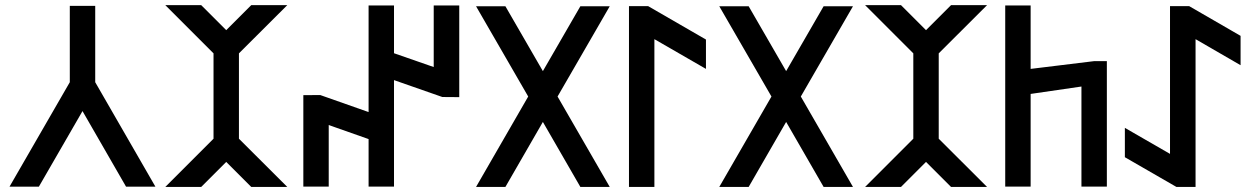

<svg xmlns="http://www.w3.org/2000/svg" viewBox="-20 -740 4958 760"><path d="M595.2 -1H479L306.6 -300.3L133.8 -1H17.6L256.3 -414.6V-716.8H356.9V-414.6Z M634.3 -719.7H776.4L875.5 -620.6L974.6 -719.7H1117.2L925.8 -528.8V-190.9L1117.2 0H974.6L875.5 -99.1L776.4 0H634.3L825.2 -190.9V-528.8Z M1696.8 -718.3H1797.9V-355.5L1731 -356L1539.6 -422.9V-1.5H1439V-189.5L1281.2 -245.1V-1.5H1180.7V-363.3L1247.6 -363.8L1439 -296.4V-718.3H1539.6V-529.3L1696.8 -474.6Z M1864.3 -715.3H1980.5L2128.9 -458.5L2277.3 -715.3H2393.6L2187 -357.9L2393.6 0H2277.3L2128.9 -257.3L1980.5 0H1864.3L2070.8 -357.9Z M2545.4 -715.8 2774.4 -583.5V-467.3L2570.3 -585V0H2469.7V-715.8Z M2827.1 -715.3H2943.4L3091.8 -458.5L3240.2 -715.3H3356.4L3149.9 -357.9L3356.4 0H3240.2L3091.8 -257.3L2943.4 0H2827.1L3033.7 -357.9Z M3404.3 -719.7H3546.4L3645.5 -620.6L3744.6 -719.7H3887.2L3695.8 -528.8V-190.9L3887.2 0H3744.6L3645.5 -99.1L3546.4 0H3404.3L3595.2 -190.9V-528.8Z M3959 -718.3H4059.6V-467.3L4311 -498H4361.3V-1.5H4260.7V-397.5L4059.6 -368.2V-1.5H3959Z M4636.7 0 4432.6 -117.7V-233.9L4611.3 -130.9V-715.8H4687L4890.6 -598.1V-481.9L4712.4 -585V0Z"/></svg>

Font: Kultigin
Style: Regular
Weight: 400
Designer: facebook.com/biligbitig
Foundry: facebook.com/biligbitig
Version: Version 1.0